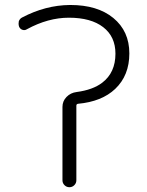

<svg xmlns="http://www.w3.org/2000/svg" viewBox="-20 -784 600 782"><path d="M297.9 -361.3Q291 -360.4 291 -353.5V-49.8Q291 -38.1 282.7 -29.8Q274.4 -21.5 262.7 -21.5Q251 -21.5 242.7 -29.8Q234.4 -38.1 234.4 -49.8V-348.6Q234.4 -372.1 251 -389.2Q267.6 -406.2 292 -409.2Q358.4 -418 396.5 -447.3Q450.2 -488.3 450.2 -565.4Q450.2 -634.8 400.4 -673.3Q350.6 -711.9 260.7 -711.9Q175.8 -711.9 89.8 -665Q81.1 -659.2 71.3 -662.6Q61.5 -666 57.6 -675.8Q55.7 -681.6 55.7 -687.5Q55.7 -692.4 56.6 -697.3Q60.5 -708 70.3 -712.9Q165 -762.7 264.6 -763.7Q265.6 -763.7 266.6 -763.7Q377 -763.7 441.4 -710.9Q506.8 -657.2 506.8 -566.4Q506.8 -476.6 449.2 -421.9Q394.5 -370.1 297.9 -361.3Z"/></svg>

Font: Gen Jyuu Gothic P Light
Style: Regular
Weight: 200
Designer: [Source Han Sans]
Ryoko NISHIZUKA  (kana & ideographs); Paul D. Hunt (Latin, Greek & Cyrillic); Wenlong ZHANG  (bopomofo
Version: Version 1.002.20150607